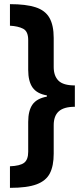

<svg xmlns="http://www.w3.org/2000/svg" viewBox="-20 -741 405 926"><path d="M28 61Q77 59 96.5 44Q116 29 116 -9V-153Q116 -207 136.5 -236.5Q157 -266 206 -275V-281Q158 -289 137 -319Q116 -349 116 -404V-548Q116 -590 91.5 -602.5Q67 -615 28 -617V-721Q105 -721 151.5 -706Q198 -691 218.5 -655Q239 -619 239 -558V-418Q239 -375 262 -352Q285 -329 341 -329V-226Q288 -226 263.5 -204Q239 -182 239 -137V0Q239 59 220.5 95Q202 131 156.5 148Q111 165 28 165Z"/></svg>

Font: Noto Sans Lao UI ExtCond
Style: Bold
Weight: 700
Width: 2
Designer: Monotype Design Team
Foundry: Monotype Imaging Inc.
Version: Version 2.000; ttfautohint (v1.8.4.7-5d5b)